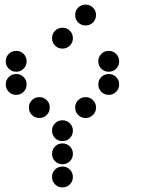

<svg xmlns="http://www.w3.org/2000/svg" viewBox="-20 -815 640 830"><path d="M349 -795Q331 -795 318 -782Q305 -769 305 -751V-749Q305 -731 318 -718Q331 -705 349 -705H351Q369 -705 382 -718Q395 -731 395 -749V-751Q395 -769 382 -782Q369 -795 351 -795ZM249 -695Q231 -695 218 -682Q205 -669 205 -651V-649Q205 -631 218 -618Q231 -605 249 -605H251Q269 -605 282 -618Q295 -631 295 -649V-651Q295 -669 282 -682Q269 -695 251 -695ZM49 -595Q31 -595 18 -582Q5 -569 5 -551V-549Q5 -531 18 -518Q31 -505 49 -505H51Q69 -505 82 -518Q95 -531 95 -549V-551Q95 -569 82 -582Q69 -595 51 -595ZM449 -595Q431 -595 418 -582Q405 -569 405 -551V-549Q405 -531 418 -518Q431 -505 449 -505H451Q469 -505 482 -518Q495 -531 495 -549V-551Q495 -569 482 -582Q469 -595 451 -595ZM49 -495Q31 -495 18 -482Q5 -469 5 -451V-449Q5 -431 18 -418Q31 -405 49 -405H51Q69 -405 82 -418Q95 -431 95 -449V-451Q95 -469 82 -482Q69 -495 51 -495ZM449 -495Q431 -495 418 -482Q405 -469 405 -451V-449Q405 -431 418 -418Q431 -405 449 -405H451Q469 -405 482 -418Q495 -431 495 -449V-451Q495 -469 482 -482Q469 -495 451 -495ZM149 -395Q131 -395 118 -382Q105 -369 105 -351V-349Q105 -331 118 -318Q131 -305 149 -305H151Q169 -305 182 -318Q195 -331 195 -349V-351Q195 -369 182 -382Q169 -395 151 -395ZM349 -395Q331 -395 318 -382Q305 -369 305 -351V-349Q305 -331 318 -318Q331 -305 349 -305H351Q369 -305 382 -318Q395 -331 395 -349V-351Q395 -369 382 -382Q369 -395 351 -395ZM249 -295Q231 -295 218 -282Q205 -269 205 -251V-249Q205 -231 218 -218Q231 -205 249 -205H251Q269 -205 282 -218Q295 -231 295 -249V-251Q295 -269 282 -282Q269 -295 251 -295ZM249 -195Q231 -195 218 -182Q205 -169 205 -151V-149Q205 -131 218 -118Q231 -105 249 -105H251Q269 -105 282 -118Q295 -131 295 -149V-151Q295 -169 282 -182Q269 -195 251 -195ZM249 -95Q231 -95 218 -82Q205 -69 205 -51V-49Q205 -31 218 -18Q231 -5 249 -5H251Q269 -5 282 -18Q295 -31 295 -49V-51Q295 -69 282 -82Q269 -95 251 -95Z"/></svg>

Font: Doto Rounded Black
Style: Regular
Weight: 900
Monospace: yes
Version: Version 1.000